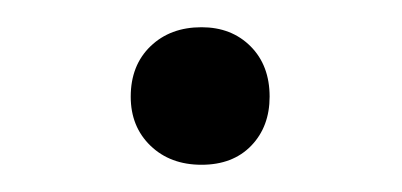

<svg xmlns="http://www.w3.org/2000/svg" viewBox="-20 -440 295 141"><path d="M76 -369Q76 -392 90.5 -406Q105 -420 128 -420Q150 -420 164 -406Q178 -392 178 -369Q178 -347 164.5 -333Q151 -319 128 -319Q105 -319 90.5 -333Q76 -347 76 -369Z"/></svg>

Font: LXGW Bright TC
Style: Regular
Weight: 400
Designer: Christian Thalmann (Catharsis Fonts)
Foundry: LXGW / Christian Thalmann (Catharsis Fonts) / Fontworks Inc.
Version: Version 5.501